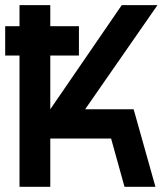

<svg xmlns="http://www.w3.org/2000/svg" viewBox="-40 -720 642 740"><path d="M35.2 0V-505.9H-20V-619.1H35.2V-700.2H153.8V-619.1H264.2V-505.9H153.8V-298.8L429.2 -700.2H566.9L288.1 -298.8H475.1L559.1 0H439.9L388.2 -186H153.8V0Z"/></svg>

Font: Cakra Normal
Style: Regular
Weight: 400
Designer: Lucia Kollert, Vojtech Kollert
Foundry: OoM Type
Version: Version 1.000;Glyphs 3.1.1 (3148)